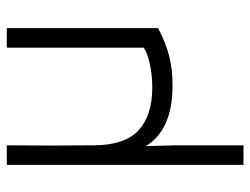

<svg xmlns="http://www.w3.org/2000/svg" viewBox="-105 -405 730 560"><g transform="rotate(-90 260.0 -125.0)"><path d="M400.9 -470.2H458V-28.8Q414.6 -6.3 376.7 3.4Q338.9 13.2 291 13.2Q160.6 13.2 113.8 -64.9L116.2 23.9V220.2H59.1V-470.2H116.2Q114.7 -342.3 116.2 -214.8Q116.7 -125.5 160.2 -85.7Q203.6 -45.9 284.2 -45.9Q321.3 -45.9 353.5 -53Q385.7 -60.1 400.9 -70.8Z"/></g></svg>

Font: Kreadon Light
Style: Regular
Weight: 300
Designer: kohakuno
Foundry: StudioGnu
Version: Version 1.000;Glyphs 3.1.2 (3151)